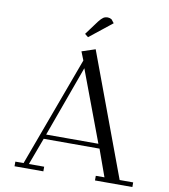

<svg xmlns="http://www.w3.org/2000/svg" viewBox="-95 -976 928 1057"><g transform="rotate(10 368.5 -448.0)"><path d="M58.1 0V-25.9H104L330.1 -639.2L311 -687L386.2 -711.9L641.1 -25.9H716.8V0H507.8V-25.9H556.2L502 -176.8H189.9L133.8 -25.9H219.2V0ZM199.2 -202.1H491.2L342.8 -598.1ZM314 -785.2 372.1 -863.8Q386.7 -882.3 397 -889.2Q407.2 -896 421.9 -896Q427.2 -896 432.9 -894.3Q438.5 -892.6 441.4 -890.6L443.8 -889.2L459 -870.1L333 -770Z"/></g></svg>

Font: Dehuti Alt
Style: Book
Weight: 400
Version: Version 1.2